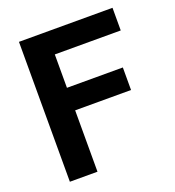

<svg xmlns="http://www.w3.org/2000/svg" viewBox="-128 -802 824 903"><g transform="rotate(-20 284.0 -350.0)"><path d="M67.9 0V-700.2H536.1V-586.9H206.1V-419.9H485.8V-307.1H206.1V0Z"/></g></svg>

Font: Uncut Sans
Style: Bold
Weight: 700
Designer: Kasper Nordkvist
Foundry: UNCUT.wtf
Version: Version 1.304;Glyphs 3.2 (3246)